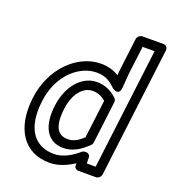

<svg xmlns="http://www.w3.org/2000/svg" viewBox="-139 -837 881 979"><g transform="rotate(20 301.5 -347.0)"><path d="M98 -245C116 -395 220 -478 310 -478C359 -478 384 -461 416 -430C416 -430 456 -401 460 -450L466 -529L485 -681H550L469 -25H421L420 -57C420 -69 410 -78 398 -78H394C387 -78 379 -75 375 -71C338 -38 291 -13 247 -13C141 -13 79 -91 98 -245ZM48 -245C27 -75 100 37 240 37C287 37 332 18 371 -8V4C371 16 381 25 393 25H488C499 25 514 15 516 0L603 -706C604 -717 596 -731 581 -731H466C455 -731 440 -721 438 -706L416 -528V-527L414 -501C389 -517 356 -528 316 -528C192 -528 69 -415 48 -245ZM167 -246C153 -135 190 -58 280 -58C327 -58 369 -81 410 -122C415 -127 417 -132 418 -138L446 -367C447 -374 444 -382 440 -386C406 -419 368 -433 329 -433C247 -433 181 -356 167 -246ZM217 -246C229 -342 279 -383 323 -383C348 -383 371 -376 395 -355L369 -148C338 -119 314 -108 286 -108C234 -108 205 -145 217 -246Z"/></g></svg>

Font: Falling Sky
Style: OuObl
Weight: 400
Designer: Paul D. Hunt
Foundry: Adobe Systems Incorporated
Version: Version 1.02